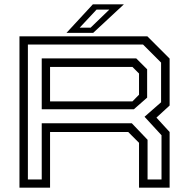

<svg xmlns="http://www.w3.org/2000/svg" viewBox="-20 -868 870 888"><path d="M70 0V-700H661.5L764.5 -597V-380L703.5 -324L764.5 -257.5V0H623V-207.5L573 -257.5H211.5V0ZM109 -38H173V-298H589.5L662.5 -221.5V-38H727V-242.5L648.5 -328L725 -395V-578.5L641.5 -662H109ZM173 -362.5V-598H610L660.5 -547.5V-416.5L599 -362.5ZM211.5 -399H592.5L623 -430V-528L592.5 -558.5H211.5ZM287.5 -716 409.5 -848H553L411 -716ZM348.5 -740H399L485.5 -823.5H426.5Z"/></svg>

Font: Tourney Expanded
Style: Regular
Weight: 400
Width: 7
Designer: Tyler Finck
Foundry: Etcetera Type Co
Version: Version 1.010; ttfautohint (v1.8.3)